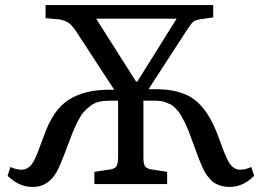

<svg xmlns="http://www.w3.org/2000/svg" viewBox="-20 -720 1024 751"><path d="M106 11.2Q54.7 11.2 9.8 -32.2L21 -66.9Q43.5 -56.2 64.9 -56.2Q76.7 -56.2 86.4 -61.8Q96.2 -67.4 102.8 -75.4Q109.4 -83.5 117.2 -100.1Q125 -116.7 130.1 -130.4Q135.3 -144 144.5 -169.7Q153.8 -195.3 161.1 -212.9Q180.2 -260.3 206.3 -291.7Q232.4 -323.2 266.8 -340.1Q301.3 -356.9 338.9 -363.5Q376.5 -370.1 426.8 -369.1L277.8 -597.2Q262.7 -620.1 249.3 -629.9Q235.8 -639.6 212.9 -644L158.2 -648.9V-700.2H814V-651.9L758.8 -644Q742.2 -641.1 734.1 -633.3Q726.1 -625.5 707 -596.2L561 -371.1Q601.1 -372.1 630.9 -369.1Q660.6 -366.2 690.2 -356.4Q719.7 -346.7 742.2 -329.1Q764.6 -311.5 785.4 -282.7Q806.2 -253.9 823.2 -212.9Q831.1 -194.3 840.1 -169.4Q849.1 -144.5 854.5 -130.4Q859.9 -116.2 867.4 -100.1Q875 -84 881.6 -75.7Q888.2 -67.4 897.7 -61.8Q907.2 -56.2 918.9 -56.2Q940.4 -56.2 962.9 -66.9L974.1 -32.2Q930.7 11.2 878.9 11.2Q861.8 11.2 847.7 7.6Q833.5 3.9 822.8 -2Q812 -7.8 802.2 -18.6Q792.5 -29.3 785.6 -39.8Q778.8 -50.3 771 -67.6Q763.2 -85 757.6 -99.6Q752 -114.3 743.7 -137.2Q742.2 -141.6 741.2 -144Q732.9 -166.5 727.8 -180.7Q722.7 -194.8 715.6 -212.4Q708.5 -230 703.1 -240.5Q697.8 -251 690.9 -263.7Q684.1 -276.4 678 -283.7Q671.9 -291 663.8 -299.1Q655.8 -307.1 647.7 -311.3Q639.6 -315.4 629.6 -319.3Q619.6 -323.2 608.4 -324.7Q597.2 -326.2 584 -326.2H541V-104Q541 -79.6 546.9 -70.1Q552.7 -60.5 573.2 -57.1L633.8 -47.9V0H349.1V-47.9L411.1 -57.1Q431.2 -60.5 436.5 -71.5Q441.9 -82.5 441.9 -107.9V-326.2H409.2Q385.7 -326.2 367.2 -321.8Q348.6 -317.4 333.3 -305.7Q317.9 -293.9 306.9 -281.2Q295.9 -268.6 283.9 -244.9Q272 -221.2 263.7 -200.4Q255.4 -179.7 242.2 -144Q214.8 -70.8 202.1 -48.3Q173.8 1 128.9 9.3Q118.2 11.2 106 11.2ZM512.2 -400.9H517.1L670.9 -647H356Z"/></svg>

Font: Literata Book
Style: Regular
Weight: 400
Designer: Latin by Veronika Burian and Jose Scaglione. Greek by Irene Vlachou. Cyrillic by Vera Evstafieva
Foundry: TypeTogether
Version: Version 2.003;PS 002.003;hotconv 1.0.88;makeotf.lib2.5.64775